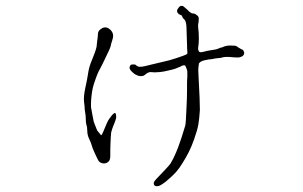

<svg xmlns="http://www.w3.org/2000/svg" viewBox="-20 -569 1040 658"><path d="M359 -84Q359 -83 358.5 -75.5Q358 -68 358 -55.5Q358 -43 358 -36.5Q358 -30 357 -25Q356 -20 353.5 -17Q351 -14 346 -11Q339 -8 334 -9Q325 -10 319 -16Q317 -18 309 -35Q306 -42 301.5 -51.5Q297 -61 295 -69Q293 -76 291 -81L286 -92Q279 -106 279 -122Q279 -135 276 -141V-142Q274 -149 274 -161Q274 -172 272 -183Q270 -194 270 -200Q270 -206 268 -220Q266 -237 272 -266Q279 -297 282 -318Q285 -340 295 -363Q308 -394 311 -409Q313 -425 313 -428V-429Q314 -432 315 -444Q315 -457 318.5 -462.5Q322 -468 331 -473Q347 -480 361 -464Q372 -451 365 -432Q363 -426 361 -419Q360 -410 354 -397Q327 -340 323 -333.5Q319 -327 314.5 -316.5Q310 -306 302 -282Q297 -267 295 -251Q291 -223 292 -201L296 -179L301 -153Q301 -152 305 -142Q309 -132 313 -122L326 -106Q328 -102 338 -127.5Q348 -153 354.5 -162Q361 -171 364 -174.5Q367 -178 371.5 -181Q376 -184 377.5 -176Q379 -168 377.5 -162.5Q376 -157 373.5 -150.5Q371 -144 367.5 -135.5Q364 -127 361 -115Q359 -94 359 -84ZM661 -295Q664 -244 664 -234Q665 -198 665 -192Q663 -160 659.5 -141Q656 -122 645 -91Q637 -68 627 -48Q618 -30 606 -11Q596 6 583 21Q573 32 559 44Q545 57 536 62Q526 69 519 69Q513 70 509 66Q506 62 507 57Q509 51 517 43Q524 35 538 21Q560 -2 564 -8Q574 -24 584 -48Q588 -56 602 -97Q613 -132 615 -139Q617 -147 619 -197Q621 -235 621 -259Q621 -281 621 -283Q621 -295 622 -305Q622 -310 622 -315Q622 -320 622 -323Q622 -327 619.5 -333.5Q617 -340 615 -344Q609 -348 597 -340Q593 -338 589 -337Q589 -337 584.5 -335Q580 -333 570 -330.5Q560 -328 549 -325.5Q538 -323 527 -322Q516 -321 510 -321Q507 -321 503.5 -321.5Q500 -322 497 -322Q491 -322 488 -320Q486 -320 484 -318Q482 -316 480.5 -315.5Q479 -315 473 -310Q469 -308 462 -308Q458 -308 451 -310.5Q444 -313 438.5 -317.5Q433 -322 428.5 -327Q424 -332 424 -337Q424 -340 426 -344Q428 -348 434 -348Q437 -348 438.5 -348Q440 -348 442 -348Q444 -348 448 -344Q450 -343 452.5 -341.5Q455 -340 459 -340Q467 -340 477.5 -342.5Q488 -345 500 -348Q512 -351 523 -353.5Q534 -356 542 -358Q548 -359 560.5 -362.5Q573 -366 585 -370Q597 -374 608 -378Q619 -382 621 -384Q623 -386 622 -393Q621 -402 621 -415L619 -477Q618 -496 612 -502Q605 -508 604 -514Q604 -516 594 -520Q593 -520 589 -525Q587 -527 587 -530Q586 -535 591 -541Q596 -549 602 -549Q606 -549 609 -547Q613 -544 616 -541Q621 -537 624 -534Q627 -530 629 -529Q630 -528 633 -526Q636 -525 636 -524Q637 -523 641 -523Q644 -523 647 -522Q651 -520 656 -516Q662 -511 661 -505Q661 -501 661 -498Q661 -495 660 -490Q659 -487 659 -483Q659 -481 659 -477Q664 -434 659 -405Q658 -400 661 -394Q663 -390 669 -390Q672 -390 674 -391Q677 -392 680 -392Q689 -395 697.5 -396Q706 -397 716 -399Q723 -400 729.5 -403Q736 -406 742 -407Q748 -410 754.5 -411.5Q761 -413 769 -413Q787 -413 790 -411Q798 -405 808 -400Q812 -399 814 -396Q817 -390 817 -389Q817 -380 810 -376Q803 -372 795 -372Q785 -372 775.5 -373Q766 -374 756 -374Q747 -374 738 -371Q735 -371 730 -370Q725 -369 720 -369Q712 -367 704 -366Q697 -366 689 -364Q668 -361 662 -352Q661 -350 661 -349Q663 -348 661 -346Q661 -345 660 -338Q659 -328 660 -317Z"/></svg>

Font: ToneOZ-Tsuipita-TC
Style: Tsuipita-TC
Weight: 400
Designer: :Jeffrey Xuan (Chih-Lin Hsuan)  :
Foundry: jeffreyx@gmail.com, cjkFonts.io
Version: Version 0.24071